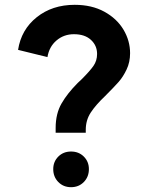

<svg xmlns="http://www.w3.org/2000/svg" viewBox="-20 -777 623 797"><path d="M303 -433 319 -448Q353 -482 368 -503.5Q383 -525 383 -553Q383 -588 357.5 -611.5Q332 -635 287 -635Q245 -635 214.5 -609Q184 -583 177 -540L55 -570Q68 -654 132.5 -705.5Q197 -757 290 -757Q361 -757 413 -728.5Q465 -700 492.5 -654Q520 -608 520 -556Q520 -519 505.5 -488.5Q491 -458 472.5 -437Q454 -416 416 -378Q377 -341 356.5 -309.5Q336 -278 336 -238V-226H211V-246Q211 -305 235.5 -347.5Q260 -390 303 -433ZM275 -148Q307 -148 328 -127Q349 -106 349 -75Q349 -43 328 -21.5Q307 0 275 0Q243 0 222 -21.5Q201 -43 201 -75Q201 -106 222 -127Q243 -148 275 -148Z"/></svg>

Font: Evergrow Sans
Style: Bold
Weight: 700
Foundry: 10Web
Version: Version 1.000